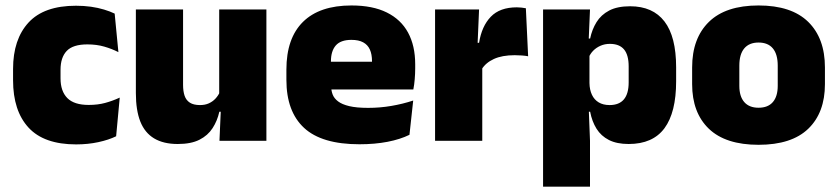

<svg xmlns="http://www.w3.org/2000/svg" viewBox="-20 -528 3142 720"><path d="M265.5 13.5Q145 13.5 87 -49.5Q29 -112.5 29 -227V-269.5Q29 -380.5 87 -443.5Q145 -506.5 265 -506.5Q294.5 -506.5 321 -502.8Q347.5 -499 370 -492.2Q392.5 -485.5 410 -477L424 -332.5Q399.5 -345 371 -353.2Q342.5 -361.5 307.5 -361.5Q253.5 -361.5 230.2 -337Q207 -312.5 207 -266.5V-234Q207 -186 232.5 -160.2Q258 -134.5 312.5 -134.5Q346.5 -134.5 374.2 -142Q402 -149.5 429 -162L415.5 -17Q388 -3.5 349 5Q310 13.5 265.5 13.5Z M666.5 -492.5V-209.5Q666.5 -186 672.2 -169Q678 -152 692 -143Q706 -134 730 -134Q749 -134 763.2 -140.5Q777.5 -147 787.8 -158Q798 -169 804 -182L831 -109H802.5Q795 -75 777.2 -47.5Q759.5 -20 728 -4Q696.5 12 646.5 12Q593 12 558 -9Q523 -30 506.2 -72.2Q489.5 -114.5 489.5 -179V-492.5ZM979 -492.5V0H803L808.5 -126.5L802 -144.5V-492.5Z M1328 13Q1186.5 13 1120.2 -48.5Q1054 -110 1054 -228.5V-267Q1054 -384.5 1116.2 -446Q1178.5 -507.5 1298 -507.5Q1377.5 -507.5 1430.5 -481.2Q1483.5 -455 1510.2 -405.8Q1537 -356.5 1537 -287V-271.5Q1537 -251.5 1535.2 -230.8Q1533.5 -210 1530 -192.5H1371.5Q1373.5 -223 1374.2 -250Q1375 -277 1375 -298.5Q1375 -324.5 1367 -342.2Q1359 -360 1342 -369.2Q1325 -378.5 1298 -378.5Q1257.5 -378.5 1239.2 -357.5Q1221 -336.5 1221 -298V-253.5L1222 -234.5V-203.5Q1222 -188 1227.5 -173.5Q1233 -159 1247.8 -147.8Q1262.5 -136.5 1289.8 -130Q1317 -123.5 1360.5 -123.5Q1405 -123.5 1447.5 -130.8Q1490 -138 1529.5 -151L1515.5 -22.5Q1481 -5.5 1433.2 3.8Q1385.5 13 1328 13ZM1147.5 -192.5V-296.5H1494.5V-192.5Z M1786 -267.5 1735 -367.5H1776.5Q1786.5 -430 1820.5 -465.2Q1854.5 -500.5 1918 -500.5Q1927.5 -500.5 1935.8 -499.5Q1944 -498.5 1952 -497L1960.5 -317Q1950.5 -319 1936.8 -320Q1923 -321 1910 -321Q1863 -321 1832 -306.8Q1801 -292.5 1786 -267.5ZM1611.5 0V-492.5H1776.5L1769.5 -329.5H1788.5V0Z M2337.5 12Q2293 12 2263.5 -3Q2234 -18 2217 -45.2Q2200 -72.5 2193 -109H2150.5L2190.5 -216.5Q2191 -191 2199.8 -172.5Q2208.5 -154 2225.2 -144Q2242 -134 2266 -134Q2301.5 -134 2319.5 -155.2Q2337.5 -176.5 2337.5 -219V-279Q2337.5 -322 2320 -342.8Q2302.5 -363.5 2267 -363.5Q2248 -363.5 2232 -356.5Q2216 -349.5 2204.5 -337.8Q2193 -326 2187.5 -311.5L2147 -383.5H2193Q2200 -417.5 2217 -445Q2234 -472.5 2264.5 -488.5Q2295 -504.5 2343 -504.5Q2428 -504.5 2471.8 -447.5Q2515.5 -390.5 2515.5 -275.5V-223Q2515.5 -106.5 2471.8 -47.2Q2428 12 2337.5 12ZM2016.5 172V-492.5H2192.5L2186.5 -352L2190.5 -340V-158L2187.5 -128.5L2192.5 0V172Z M2824.5 15Q2701 15 2638.2 -45.2Q2575.5 -105.5 2575.5 -212.5V-275Q2575.5 -384.5 2638.5 -446Q2701.5 -507.5 2824.5 -507.5Q2948 -507.5 3010.8 -446Q3073.5 -384.5 3073.5 -275V-212.5Q3073.5 -105.5 3011 -45.2Q2948.5 15 2824.5 15ZM2824.5 -124Q2860 -124 2878.2 -145.2Q2896.5 -166.5 2896.5 -206V-282Q2896.5 -324.5 2878.2 -346.5Q2860 -368.5 2824.5 -368.5Q2789.5 -368.5 2771 -346.5Q2752.5 -324.5 2752.5 -282V-206Q2752.5 -166.5 2771 -145.2Q2789.5 -124 2824.5 -124Z"/></svg>

Font: Anek Telugu Medium ExtraBold
Style: Regular
Weight: 800
Version: Version 1.003